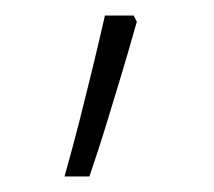

<svg xmlns="http://www.w3.org/2000/svg" viewBox="-20 -98 275 247"><path d="M63 129Q74 90 82.5 56.5Q91 23 99 -10Q107 -43 115 -78H152L156 -70Q147 -38 137 -4.5Q127 29 116.5 63Q106 97 95 129Z"/></svg>

Font: Noto Sans Syriac ExtraLight
Style: Regular
Weight: 250
Version: Version 3.000